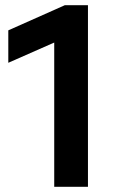

<svg xmlns="http://www.w3.org/2000/svg" viewBox="-20 -720 441 740"><path d="M189 0H319V-700H230L12 -603V-478L189 -556Z"/></svg>

Font: Chess Sans SemiBold
Style: Regular
Weight: 600
Designer: Wolf Bōese
Foundry: Wolf Bōese
Version: Version 7.223;Glyphs 3.3 (3306)